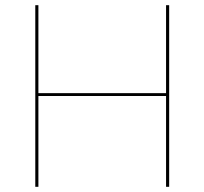

<svg xmlns="http://www.w3.org/2000/svg" viewBox="-20 -720 788 740"><path d="M632 -700V0H620V-350H128V0H116V-700H128V-361H620V-700Z"/></svg>

Font: Lato 2
Style: Regular
Weight: 100
Designer: Lukasz Dziedzic with Adam Twardoch and Botio Nikoltchev
Foundry: tyPoland Lukasz Dziedzic
Version: Version 2.015; 2015-08-06; http://www.latofonts.com/